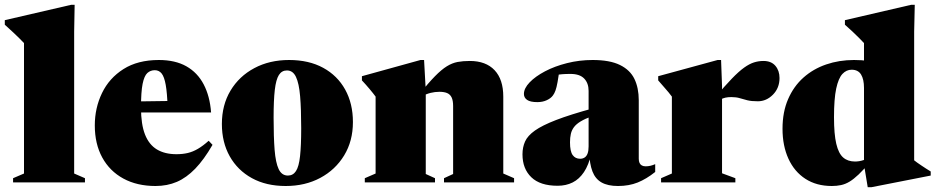

<svg xmlns="http://www.w3.org/2000/svg" viewBox="-37 -760 3900 800"><path d="M272 -37 317 -17.5V0H17.5V-17.5L63 -37V-580.5Q56 -588 44.8 -599.2Q33.5 -610.5 18 -625Q2.5 -639.5 -17 -657V-676L259.5 -740H274L272 -628Z M625 -510Q693 -510 739.5 -483.8Q786 -457.5 811.8 -408.2Q837.5 -359 842.5 -291.5H504.5V-337L758.5 -340.5L661.5 -312.5Q659.5 -373 653.5 -406.5Q647.5 -440 636.5 -453.8Q625.5 -467.5 608 -467.5Q590 -467.5 577 -455.8Q564 -444 557.2 -410.5Q550.5 -377 550.5 -311Q550.5 -242 567.2 -199.5Q584 -157 617 -137.2Q650 -117.5 698 -117.5Q724 -117.5 745.2 -122.5Q766.5 -127.5 787.5 -139.8Q808.5 -152 832.5 -173.5L848.5 -156.5Q813 -95 776.5 -57.2Q740 -19.5 699.8 -2.2Q659.5 15 611 15Q534 15 477 -16Q420 -47 389 -103.8Q358 -160.5 358 -237.5Q358 -310 388 -372.2Q418 -434.5 477.5 -472.2Q537 -510 625 -510Z M1162.5 -28.5Q1184 -28.5 1196.2 -47.2Q1208.5 -66 1213.2 -109.5Q1218 -153 1218 -225.5Q1218 -305.5 1213.5 -359Q1209 -412.5 1196.2 -439.5Q1183.5 -466.5 1158.5 -466.5Q1137 -466.5 1125 -447.5Q1113 -428.5 1108 -385.5Q1103 -342.5 1103 -269.5Q1103 -189.5 1107.2 -135.8Q1111.5 -82 1124.2 -55.2Q1137 -28.5 1162.5 -28.5ZM1153.5 15Q1072 15 1012.5 -17.8Q953 -50.5 920.2 -108.8Q887.5 -167 887.5 -243.5Q887.5 -322.5 923.5 -382.5Q959.5 -442.5 1022.8 -476.2Q1086 -510 1167.5 -510Q1250 -510 1309.5 -477.5Q1369 -445 1401.2 -386.8Q1433.5 -328.5 1433.5 -251.5Q1433.5 -172.5 1397 -112.5Q1360.5 -52.5 1297.5 -18.8Q1234.5 15 1153.5 15Z M1737 -382.5V-35L1775.5 -17.5V0H1483V-17.5L1528 -37V-357.5Q1518.5 -370.5 1503 -389Q1487.5 -407.5 1471 -425V-442.5L1715 -510H1730ZM1813 -17.5 1851 -35V-318Q1851 -341 1844.8 -354Q1838.5 -367 1826 -372.2Q1813.5 -377.5 1794 -377.5Q1775.5 -377.5 1757.2 -373Q1739 -368.5 1715.5 -356.5L1711 -368.5Q1748.5 -415 1775.5 -442.5Q1802.5 -470 1824.8 -483.8Q1847 -497.5 1869.5 -501.8Q1892 -506 1920.5 -506Q1987.5 -506 2023.8 -467.5Q2060 -429 2060 -357.5V-37L2105 -17.5V0H1813Z M2433.5 -308.5 2430 -276Q2400.5 -265 2382.2 -254Q2364 -243 2354.5 -230.2Q2345 -217.5 2341.5 -202Q2338 -186.5 2338 -167Q2338 -129.5 2349 -114Q2360 -98.5 2380.5 -98.5Q2391 -98.5 2399 -103.8Q2407 -109 2411.2 -120.2Q2415.5 -131.5 2415.5 -150V-381.5Q2415.5 -413.5 2397 -432.8Q2378.5 -452 2340 -452Q2320.5 -452 2305.5 -450.8Q2290.5 -449.5 2278.5 -447L2295.5 -483Q2290.5 -441.5 2286.2 -418.2Q2282 -395 2277.5 -382.8Q2273 -370.5 2267 -362.5Q2258.5 -350.5 2241.2 -342.5Q2224 -334.5 2202 -334.5Q2172.5 -334.5 2159.2 -343.8Q2146 -353 2146 -368.5Q2146 -392 2169.8 -416.8Q2193.5 -441.5 2233.8 -462.8Q2274 -484 2325.5 -497Q2377 -510 2432.5 -510Q2504 -510 2546.2 -489.2Q2588.5 -468.5 2606.5 -431Q2624.5 -393.5 2624.5 -342.5V-98.5Q2624.5 -88 2627.8 -81Q2631 -74 2637.5 -70.5Q2644 -67 2653.5 -67Q2663 -67 2672.8 -69.2Q2682.5 -71.5 2693 -76V-43.5Q2656 -14 2619.8 0.5Q2583.5 15 2538 15Q2495.5 15 2469.5 0.2Q2443.5 -14.5 2431.5 -45.8Q2419.5 -77 2418 -126L2427 -120.5Q2416 -72.5 2396.2 -43Q2376.5 -13.5 2349 0.2Q2321.5 14 2286.5 14Q2213.5 14 2176.8 -21.5Q2140 -57 2140 -117Q2140 -146.5 2150.8 -170.5Q2161.5 -194.5 2191.8 -216Q2222 -237.5 2280.2 -260Q2338.5 -282.5 2433.5 -308.5Z M3144 -506Q3176.5 -506 3193.8 -485.8Q3211 -465.5 3211 -435Q3211 -393.5 3183.8 -365.8Q3156.5 -338 3120.5 -338Q3094 -338 3077 -342.2Q3060 -346.5 3045.2 -351Q3030.5 -355.5 3010 -355.5Q2996 -355.5 2985 -353Q2974 -350.5 2965 -345Q2956 -339.5 2946 -329.5L2943 -354.5Q2983.5 -402.5 3012.2 -432.2Q3041 -462 3063.2 -478Q3085.5 -494 3104.8 -500Q3124 -506 3144 -506ZM2971.5 -402V-38L3027 -17.5V0H2717.5V-17.5L2762.5 -37V-357.5Q2755.5 -367 2749 -374.8Q2742.5 -382.5 2732.5 -394Q2722.5 -405.5 2705.5 -425V-442.5L2953 -510H2967.5Z M3563 -393.5Q3563 -429.5 3550.8 -449.5Q3538.5 -469.5 3511.5 -469.5Q3489.5 -469.5 3473 -451.8Q3456.5 -434 3447.2 -391Q3438 -348 3438 -271.5Q3438 -201 3447.5 -160.8Q3457 -120.5 3476.2 -103.8Q3495.5 -87 3525.5 -87Q3543 -87 3559.8 -92.5Q3576.5 -98 3588 -109V-84.5Q3561.5 -53 3540.8 -33.2Q3520 -13.5 3502.5 -3Q3485 7.5 3467.2 11.2Q3449.5 15 3429 15Q3365 15 3319 -14.8Q3273 -44.5 3248.2 -98.5Q3223.5 -152.5 3223.5 -223.5Q3223.5 -293.5 3246.8 -347Q3270 -400.5 3310.8 -436.8Q3351.5 -473 3405.5 -491.5Q3459.5 -510 3521.5 -510Q3553 -510 3583.2 -506Q3613.5 -502 3643.5 -493.5Q3673.5 -485 3704 -471H3563V-580.5Q3556.5 -587.5 3543.8 -600.5Q3531 -613.5 3515 -628.5Q3499 -643.5 3483.5 -657V-676L3759.5 -740H3774.5L3772 -628V-92Q3777 -88 3785 -82.2Q3793 -76.5 3802.8 -70Q3812.5 -63.5 3822.2 -57.2Q3832 -51 3841 -45.5V-28.5L3594 20H3578.5L3563 -74Z"/></svg>

Font: Newsreader 60pt ExtraBold
Style: Regular
Weight: 800
Designer: Hugues Gentile
Foundry: Production Type
Version: Version 1.003